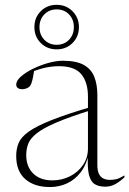

<svg xmlns="http://www.w3.org/2000/svg" viewBox="-20 -746 523 776"><path d="M353.5 -315.5V-302.5Q262 -274 208.2 -251Q154.5 -228 128.2 -207Q102 -186 94 -164.8Q86 -143.5 86 -119Q86 -72.5 114.2 -44.8Q142.5 -17 191.5 -17Q230 -17 262.8 -33.5Q295.5 -50 315.5 -79.2Q335.5 -108.5 335.5 -146V-355.5Q335.5 -413 308.8 -445.8Q282 -478.5 218 -478.5Q187.5 -478.5 156 -470.8Q124.5 -463 87 -446.5L118.5 -464Q116 -447 113.2 -433.2Q110.5 -419.5 107.2 -410.2Q104 -401 100 -397Q95 -391.5 86.5 -388.5Q78 -385.5 69.5 -385.5Q58 -385.5 51.8 -390.5Q45.5 -395.5 45.5 -404Q45.5 -420 65 -437Q84.5 -454 114.2 -468.5Q144 -483 176 -491.8Q208 -500.5 233.5 -500.5Q288.5 -500.5 318.8 -483.5Q349 -466.5 361.2 -435.2Q373.5 -404 373.5 -361.5V-79Q373.5 -55.5 380.2 -42.5Q387 -29.5 398.5 -24.2Q410 -19 423.5 -19Q439.5 -19 451.5 -22.2Q463.5 -25.5 483 -37V-29.5Q464.5 -12 446 -1.8Q427.5 8.5 405 8.5Q379.5 8.5 362.8 -1.8Q346 -12 339.2 -41Q332.5 -70 335.5 -125.5L339.5 -127.5Q329.5 -80.5 306.5 -50.2Q283.5 -20 251.2 -5Q219 10 182 10Q119 10 82.2 -22Q45.5 -54 45.5 -115.5Q45.5 -144.5 55.2 -168Q65 -191.5 95.8 -213.8Q126.5 -236 188.2 -260.5Q250 -285 353.5 -315.5ZM209 -726.5Q247.5 -726.5 273.2 -700.5Q299 -674.5 299 -636.5Q299 -598 273.2 -572.2Q247.5 -546.5 209 -546.5Q170.5 -546.5 144.8 -572.2Q119 -598 119 -636.5Q119 -675 144.8 -700.8Q170.5 -726.5 209 -726.5ZM209 -565Q239.5 -565 259 -585.2Q278.5 -605.5 278.5 -636.5Q278.5 -667.5 259 -687.8Q239.5 -708 209 -708Q179 -708 159.2 -687.8Q139.5 -667.5 139.5 -636.5Q139.5 -605.5 159.2 -585.2Q179 -565 209 -565Z"/></svg>

Font: Newsreader 60pt ExtraLight
Style: Regular
Weight: 250
Designer: Hugues Gentile
Foundry: Production Type
Version: Version 1.003